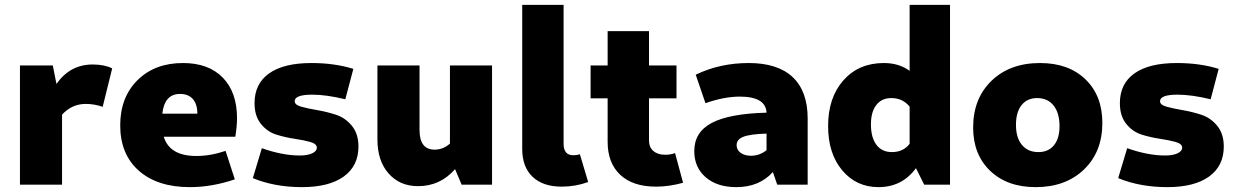

<svg xmlns="http://www.w3.org/2000/svg" viewBox="-20 -759 5076 789"><path d="M62 0V-490H197L212 -414Q268 -494 361 -494Q409 -494 441 -478L402 -320Q368 -332 332 -332Q276 -332 235 -288V0Z M760 10Q627 10 550.5 -57.5Q474 -125 474 -244Q474 -359 545 -429.5Q616 -500 732 -500Q837 -500 895.5 -440Q954 -380 954 -273Q954 -241 947 -197H653Q677 -118 787 -118Q845 -118 907 -139L945 -22Q851 10 760 10ZM720 -373Q656 -373 647 -292H791Q791 -331 772.5 -352Q754 -373 720 -373Z M1221 10Q1109 10 1019 -27L1056 -150Q1141 -120 1212 -120Q1244 -120 1263 -129Q1282 -138 1282 -152Q1282 -168 1255.5 -175.5Q1229 -183 1191.5 -188.5Q1154 -194 1116.5 -205.5Q1079 -217 1052.5 -249.5Q1026 -282 1026 -335Q1026 -415 1086 -457.5Q1146 -500 1260 -500Q1355 -500 1432 -476L1399 -351Q1321 -370 1263 -370Q1191 -370 1191 -343Q1191 -328 1218 -320.5Q1245 -313 1283.5 -306.5Q1322 -300 1360.5 -287.5Q1399 -275 1426 -242Q1453 -209 1453 -157Q1453 -77 1392.5 -33.5Q1332 10 1221 10Z M1698 6Q1623 6 1577 -46Q1531 -98 1531 -186V-490H1704V-225Q1704 -144 1766 -144Q1801 -144 1829 -169V-490H2002V0H1877L1850 -64Q1789 6 1698 6Z M2288 8Q2211 8 2168.5 -32.5Q2126 -73 2126 -147V-739H2296V-168Q2296 -121 2336 -121Q2350 -121 2363 -125L2397 -11Q2345 8 2288 8Z M2676 8Q2581 8 2529 -40.5Q2477 -89 2477 -176V-355H2407V-490H2477V-631H2647V-490H2760V-355H2647V-181Q2647 -154 2665 -138.5Q2683 -123 2714 -123Q2736 -123 2754 -130L2787 -8Q2730 8 2676 8Z M3006 10Q2927 10 2880 -30.5Q2833 -71 2833 -138Q2833 -216 2905 -254Q2977 -292 3130 -296Q3127 -362 3020 -362Q2956 -362 2879 -335L2839 -452Q2938 -500 3057 -500Q3176 -500 3237.5 -442Q3299 -384 3299 -272V0H3174L3156 -52Q3100 10 3006 10ZM3007 -163Q3007 -143 3023.5 -131Q3040 -119 3066 -119Q3102 -119 3130 -142V-210Q3063 -208 3035 -197Q3007 -186 3007 -163Z M3590 10Q3499 10 3441 -59Q3383 -128 3383 -241Q3383 -358 3446 -429Q3509 -500 3612 -500Q3674 -500 3718 -468V-739H3884V0H3778L3744 -68Q3687 10 3590 10ZM3559 -248Q3559 -194 3581.5 -164Q3604 -134 3645 -134Q3692 -134 3718 -168V-321Q3689 -356 3643 -356Q3603 -356 3581 -327.5Q3559 -299 3559 -248Z M4236 10Q4119 10 4049 -57Q3979 -124 3979 -235Q3979 -354 4054.5 -427Q4130 -500 4254 -500Q4371 -500 4440.5 -433Q4510 -366 4510 -254Q4510 -135 4434.5 -62.5Q4359 10 4236 10ZM4247 -134Q4288 -134 4311 -162Q4334 -190 4334 -240Q4334 -295 4309.5 -325.5Q4285 -356 4242 -356Q4201 -356 4178 -327Q4155 -298 4155 -246Q4155 -193 4179.5 -163.5Q4204 -134 4247 -134Z M4777 10Q4665 10 4575 -27L4612 -150Q4697 -120 4768 -120Q4800 -120 4819 -129Q4838 -138 4838 -152Q4838 -168 4811.5 -175.5Q4785 -183 4747.5 -188.5Q4710 -194 4672.5 -205.5Q4635 -217 4608.5 -249.5Q4582 -282 4582 -335Q4582 -415 4642 -457.5Q4702 -500 4816 -500Q4911 -500 4988 -476L4955 -351Q4877 -370 4819 -370Q4747 -370 4747 -343Q4747 -328 4774 -320.5Q4801 -313 4839.5 -306.5Q4878 -300 4916.5 -287.5Q4955 -275 4982 -242Q5009 -209 5009 -157Q5009 -77 4948.5 -33.5Q4888 10 4777 10Z"/></svg>

Font: Cantarell Extra Bold
Style: Regular
Weight: 800
Designer: Dave Crossland, Nikolaus Waxweiler, Florian Fecher, Jacques Le Bailly, Eben Sorkin, Alexei Vanyashin, Alexios Zavras, Em
Version: Version 0.303